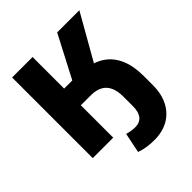

<svg xmlns="http://www.w3.org/2000/svg" viewBox="-242 -851 1187 1187"><g transform="rotate(-45 351.5 -257.0)"><path d="M415 191Q379 191 348 186Q317 181 291 171L318 40Q334 45 352 48Q370 51 388 51Q427 51 448 25Q469 -1 469 -52V-132Q469 -185 453.5 -218Q438 -251 407.5 -267Q377 -283 333 -283H245V0H66V-705H245V-429H338L302 -402L460 -705H654L461 -366L429 -422Q498 -413 547 -378.5Q596 -344 622 -283.5Q648 -223 648 -137V-57Q648 22 618.5 77.5Q589 133 537 162Q485 191 415 191Z"/></g></svg>

Font: Nunito Sans 10pt SemiCondensed Black
Style: Regular
Weight: 900
Width: 4
Designer: Vernon Adams
Foundry: Vernon Adams
Version: Version 3.101;gftools[0.9.27]